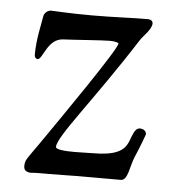

<svg xmlns="http://www.w3.org/2000/svg" viewBox="-40 -463 457 501"><g transform="rotate(5 189.0 -213.0)"><path d="M40 -15C40 -4 49 0 59 0C65 0 61 -1 90 -1H107C135 -1 165 -2 180 -2H294C313 -2 314 -40 325 -65C335 -88 349 -125 349 -126C349 -136 339 -140 333 -140C324 -140 320 -134 316 -126C303 -100 308 -65 216 -65C205 -65 186 -64 167 -64C142 -64 118 -66 118 -73C118 -101 206 -204 312 -370C319 -381 341 -400 341 -416C341 -422 335 -426 329 -426C285 -426 241 -423 182 -423C118 -423 86 -426 75 -426C65 -426 56 -418 55 -408C52 -388 42 -349 42 -308C42 -299 48 -297 50 -297C64 -297 71 -352 112 -354C139 -355 213 -361 234 -361C247 -361 257 -358 257 -356C257 -341 128 -155 74 -77C45 -35 40 -33 40 -15Z"/></g></svg>

Font: OFL Sorts Mill Goudy
Style: Regular
Weight: 500
Version: Version 003.000